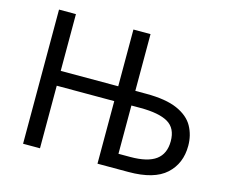

<svg xmlns="http://www.w3.org/2000/svg" viewBox="-101 -850 1159 987"><g transform="rotate(15 479.0 -357.0)"><path d="M97 0V-714H187V-412H493V-714H584V-412H642Q747 -412 808 -385Q869 -358 894.5 -312Q920 -266 920 -209Q920 -115 857 -57.5Q794 0 658 0H493V-333H187V0ZM584 -77H647Q739 -77 783 -109.5Q827 -142 827 -209Q827 -278 779 -306Q731 -334 632 -334H584Z"/></g></svg>

Font: Noto IKEA Latin
Style: Regular
Weight: 400
Designer: Monotype Design Team
Foundry: Monotype Imaging Inc.
Version: Version 1.0